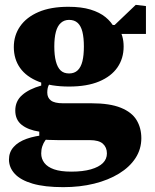

<svg xmlns="http://www.w3.org/2000/svg" viewBox="-20 -544 638 792"><path d="M241 228Q164 228 114.5 213.5Q65 199 41 173Q17 147 17 114Q17 84 36 62.5Q55 41 90 28.5Q125 16 173 12L184 18Q174 25 166.5 35.5Q159 46 154.5 59.5Q150 73 150 89Q150 111 163 128Q176 145 203 154.5Q230 164 274 164Q322 164 355 154.5Q388 145 404.5 128.5Q421 112 421 89Q421 64 404.5 49Q388 34 350 34H220Q196 34 177.5 33Q159 32 142 29V-1Q96 -8 69.5 -29Q43 -50 43 -88Q43 -127 71.5 -152Q100 -177 150 -191V-224L197 -215Q186 -203 180.5 -191.5Q175 -180 175 -162Q175 -141 190 -129.5Q205 -118 240 -118H357Q433 -118 478.5 -99.5Q524 -81 543.5 -48.5Q563 -16 563 26Q563 71 539 108Q515 145 471 172Q427 199 368.5 213.5Q310 228 241 228ZM265 -187Q191 -187 140 -207Q89 -227 63 -263.5Q37 -300 37 -350Q37 -398 63 -435.5Q89 -473 139 -494.5Q189 -516 262 -516Q316 -516 353.5 -504.5Q391 -493 415 -473.5Q439 -454 452 -429L469 -427Q479 -413 484.5 -394Q490 -375 490 -352Q490 -303 464.5 -266Q439 -229 389 -208Q339 -187 265 -187ZM265 -241Q287 -241 300.5 -254Q314 -267 320 -291.5Q326 -316 326 -352Q326 -388 320 -412.5Q314 -437 300.5 -449.5Q287 -462 265 -462Q245 -462 231 -449.5Q217 -437 210.5 -412.5Q204 -388 204 -352Q204 -316 210.5 -291Q217 -266 230 -253.5Q243 -241 265 -241ZM425 -404V-441H453L540 -524L582 -519V-404Z"/></svg>

Font: Source Serif 4 ExtraBold
Style: Regular
Weight: 800
Designer: Frank Grießhammer
Foundry: Adobe Systems Incorporated
Version: Version 4.004;hotconv 1.0.116;makeotfexe 2.5.65601